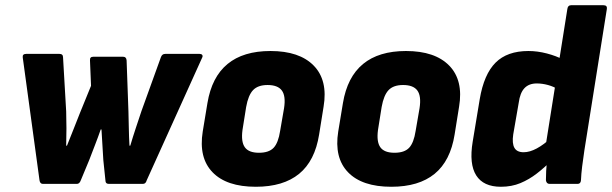

<svg xmlns="http://www.w3.org/2000/svg" viewBox="-20 -703 2340 734"><path d="M144 0Q133 0 131 -14L67 -483Q65 -497 80 -497H207Q221 -497 221 -484L233 -277Q234 -245 234 -212Q234 -179 233 -146H236Q249 -179 261.5 -210Q274 -241 286 -272L328 -375L324 -472Q323 -486 336 -486H451Q463 -486 464 -472L471 -277Q472 -244 472.5 -212Q473 -180 475 -146H478Q488 -180 499 -213Q510 -246 521 -279L595 -484Q597 -490 601 -493.5Q605 -497 612 -497H743Q750 -497 753 -493Q756 -489 753 -483L541 -14Q539 -7 535.5 -3.5Q532 0 526 0H396Q383 0 383 -14L375 -91Q373 -120 371.5 -149Q370 -178 368 -208H365Q355 -179 343.5 -149.5Q332 -120 321 -91L289 -14Q284 0 274 0Z M958 11Q846 11 792.5 -44.5Q739 -100 755 -200L773 -309Q806 -508 1014 -508Q1125 -508 1179.5 -452Q1234 -396 1217 -295L1200 -189Q1184 -88 1123.5 -38.5Q1063 11 958 11ZM970 -119Q1008 -119 1026 -138Q1044 -157 1051 -203L1066 -290Q1073 -336 1057.5 -357Q1042 -378 1003 -378Q966 -378 947.5 -358.5Q929 -339 921 -294L907 -206Q901 -161 916 -140Q931 -119 970 -119Z M1476 11Q1364 11 1310.5 -44.5Q1257 -100 1273 -200L1291 -309Q1324 -508 1532 -508Q1643 -508 1697.5 -452Q1752 -396 1735 -295L1718 -189Q1702 -88 1641.5 -38.5Q1581 11 1476 11ZM1488 -119Q1526 -119 1544 -138Q1562 -157 1569 -203L1584 -290Q1591 -336 1575.5 -357Q1560 -378 1521 -378Q1484 -378 1465.5 -358.5Q1447 -339 1439 -294L1425 -206Q1419 -161 1434 -140Q1449 -119 1488 -119Z M1895 11Q1828 11 1800.5 -32.5Q1773 -76 1787 -161L1814 -324Q1830 -419 1874.5 -463.5Q1919 -508 2000 -508Q2035 -508 2071 -498.5Q2107 -489 2133 -475L2116 -360Q2097 -372 2075 -378Q2053 -384 2032 -384Q2002 -384 1985 -366Q1968 -348 1963 -310L1942 -189Q1937 -155 1946.5 -138Q1956 -121 1982 -121Q2005 -121 2032 -135.5Q2059 -150 2088 -177L2087 -88Q2061 -62 2032 -39.5Q2003 -17 1969.5 -3Q1936 11 1895 11ZM2081 0Q2069 0 2067 -14Q2067 -30 2068 -50Q2069 -70 2071 -90L2066 -146L2149 -669Q2151 -683 2163 -683H2287Q2302 -683 2300 -669L2214 -128Q2209 -95 2205.5 -66.5Q2202 -38 2201 -14Q2200 0 2188 0Z"/></svg>

Font: Sofia Sans Semi Condensed Black
Style: Italic
Weight: 900
Italic angle: -9°
Version: Version 4.100